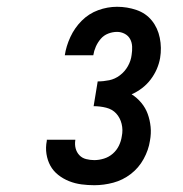

<svg xmlns="http://www.w3.org/2000/svg" viewBox="-20 -863 540 566"><path d="M258 -317Q239 -317 220 -319.5Q201 -322 183.5 -329Q166 -336 151.5 -347.5Q137 -359 128.5 -374.5Q120 -390 117 -409Q114 -428 118 -448Q118 -449 118 -449.5Q118 -450 118 -451H202Q202 -451 202 -450.5Q202 -450 202 -450Q200 -437 203 -425.5Q206 -414 214 -405.5Q222 -397 234 -394Q246 -391 258 -391Q272 -391 286.5 -395.5Q301 -400 312.5 -410Q324 -420 330.5 -433.5Q337 -447 339 -461Q343 -480 338.5 -498Q334 -516 322.5 -528.5Q311 -541 293 -545.5Q275 -550 256 -550L268 -623Q285 -623 302 -626.5Q319 -630 333.5 -641Q348 -652 357 -668Q366 -684 368 -701Q370 -713 369.5 -725.5Q369 -738 363.5 -748Q358 -758 347.5 -763.5Q337 -769 325 -769Q312 -769 299 -764Q286 -759 277 -748.5Q268 -738 262.5 -725.5Q257 -713 255 -700H171Q175 -727 187.5 -754Q200 -781 221 -802Q242 -823 269.5 -833Q297 -843 325 -843Q355 -843 382.5 -833.5Q410 -824 427.5 -802.5Q445 -781 451 -751.5Q457 -722 452 -692Q449 -675 442 -659Q435 -643 424 -628.5Q413 -614 398.5 -603Q384 -592 368 -585Q384 -575 396.5 -560Q409 -545 415.5 -527Q422 -509 424 -489Q426 -469 422 -448Q418 -421 403.5 -394.5Q389 -368 365.5 -350Q342 -332 314 -324.5Q286 -317 258 -317Z"/></svg>

Font: Iosevka SS04 Semibold
Style: Italic
Weight: 600
Italic angle: -9°
Monospace: yes
Designer: Belleve Invis
Foundry: Belleve Invis
Version: Version 19.0.0; ttfautohint (v1.8.4)